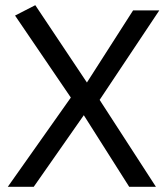

<svg xmlns="http://www.w3.org/2000/svg" viewBox="-20 -720 644 740"><path d="M110 0 303 -276 478 0H581L364 -335L594 -680H493L315 -402L116 -700L38 -660L253 -344L10 0Z"/></svg>

Font: Catamaran Medium
Style: Regular
Weight: 500
Designer: Pria Ravichandran
Version: Version 2.000